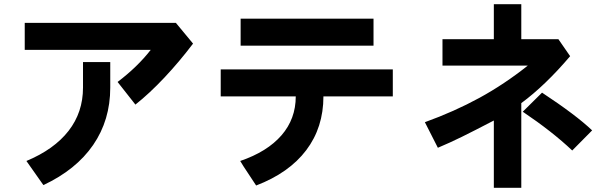

<svg xmlns="http://www.w3.org/2000/svg" viewBox="-20 -764 2926 916"><path d="M626 -265 541 -373Q636 -445 699 -526H98V-655H819L901 -556Q836 -470 764.5 -394Q693 -318 626 -265ZM187 119 106 4Q238 -51 307 -139.5Q376 -228 376 -346V-468H506V-346Q506 -191 424.5 -72.5Q343 46 187 119Z M1128 -675H1762V-546H1128ZM1202 121 1142 30 1126 4Q1255 -40 1323 -118.5Q1391 -197 1391 -304H1033V-433H1854V-304H1523Q1523 -156 1441 -47.5Q1359 61 1202 121Z M2336 -189Q2240 -139 2183 -111Q2126 -83 2069 -59L2007 -181Q2148 -232 2267 -297Q2386 -362 2498 -451H2091V-577H2336V-744H2467V-577H2644L2700 -496Q2581 -356 2467 -272V132H2336ZM2474 -231 2566 -322Q2727 -216 2805 -142L2710 -46Q2615 -136 2474 -231Z"/></svg>

Font: Gmarket Sans TTF Bold
Style: Regular
Weight: 700
Designer: Creative Director : Sungho Lee; Art Director : Kiwoong Choi; Project Manager : Sori Yang, Jongwook Yoon; Font Designer :
Foundry: Sandoll Inc.
Version: Version 1.000;hotconv 1.0.109;makeotfexe 2.5.65596